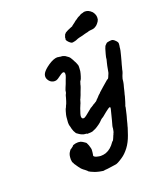

<svg xmlns="http://www.w3.org/2000/svg" viewBox="-162 -779 946 1118"><g transform="rotate(-20 310.5 -220.5)"><path d="M252 -479Q257 -480 259 -479Q261 -478 265.5 -478Q270 -478 270.5 -477.5Q271 -477 275 -476.5Q279 -476 280 -476Q287 -477 303 -470Q311 -465 320 -458Q329 -451 337 -435Q340 -429 342 -425Q349 -414 353 -402Q355 -397 355 -396.5Q355 -396 356 -393.5Q357 -391 356.5 -378Q356 -365 355 -358Q353 -346 347.5 -328.5Q342 -311 339 -308Q334 -303 332 -293Q331 -291 329.5 -285.5Q328 -280 327.5 -276.5Q327 -273 324 -266Q318 -250 315 -243Q314 -239 309 -226Q303 -211 300 -205Q297 -201 297 -197Q295 -189 292 -181Q291 -179 289 -174.5Q287 -170 286 -167Q285 -164 281 -155Q267 -117 268 -108Q268 -98 275 -94Q281 -92 288 -95.5Q295 -99 314 -115Q340 -137 341 -137Q344 -137 349 -141Q352 -144 353 -144Q356 -144 359 -148Q360 -149 360.5 -149Q361 -149 365.5 -151.5Q370 -154 370 -154Q371 -154 376 -158L377 -159Q377 -157 383 -163Q385 -165 387 -167L388 -169Q388 -169 391.5 -172Q395 -175 395 -175.5Q395 -176 397.5 -178Q400 -180 400 -180.5Q400 -181 403.5 -184.5Q407 -188 407 -188.5Q407 -189 412 -193Q420 -199 421 -202Q422 -204 448 -226Q474 -248 480.5 -254Q487 -260 487 -259Q487 -258 489 -259Q493 -262 495 -267L496 -269Q496 -268 498 -274Q499 -277 500.5 -280Q502 -283 502 -283.5Q502 -284 503 -285Q504 -289 506 -294Q507 -296 510 -315Q510 -318 511.5 -323.5Q513 -329 513.5 -334Q514 -339 518 -353Q524 -374 523 -376Q522 -377 528 -400Q538 -438 543 -446Q545 -448 548.5 -452Q552 -456 555 -458.5Q558 -461 558.5 -461Q559 -461 563 -462Q570 -464 583 -465Q588 -465 589 -465Q589 -466 598 -462Q602 -460 607 -455Q615 -448 619 -441Q623 -433 620 -418Q618 -410 618 -403Q618 -396 609 -362Q604 -343 600.5 -330Q597 -317 595 -311Q594 -304 591 -295Q590 -292 588 -284.5Q586 -277 586 -274Q582 -260 580 -257Q579 -256 576 -247Q570 -233 569 -213Q568 -204 561 -180Q560 -176 558 -167Q556 -158 554.5 -153Q553 -148 551.5 -142.5Q550 -137 549 -131Q546 -121 540 -100Q537 -89 535 -85Q531 -78 531 -68Q530 -62 522 -29Q521 -25 518.5 -15.5Q516 -6 514 0Q511 14 508 24Q505 34 504 37.5Q503 41 502 46Q498 60 488 88Q474 128 453 156Q431 185 408 200Q373 224 360 224Q358 224 352.5 225Q347 226 339 227Q330 228 310 231Q305 232 297.5 232Q290 232 290 233Q287 236 260 230Q242 226 232 222Q218 216 211 213Q199 207 199 206Q199 205 196 202Q192 199 184 192Q180 189 177 187Q168 180 163 174Q155 165 153 161Q149 154 144 148Q143 146 141.5 144Q140 142 139.5 141.5Q139 141 137.5 138.5Q136 136 135.5 135Q135 134 135 133Q135 132 133 128.5Q131 125 130 125Q130 124 129 120Q126 108 128 92Q129 80 134 69Q136 66 139 61Q142 56 144.5 53Q147 50 148 50Q149 51 153 47Q156 44 164 39Q166 37 166.5 35.5Q167 34 172 32Q185 27 201 27Q210 28 216 29Q226 33 233 38Q248 47 248 51Q248 52 250 55Q254 61 260 84Q261 87 261.5 92Q262 97 261 103Q260 109 260 113Q260 117 258.5 123Q257 129 257 131Q259 141 289 146Q295 147 299 147Q316 147 331 142Q364 130 388 94L391 90Q391 92 394 89Q398 84 405 67Q406 62 407 61Q409 60 412 50Q414 46 414.5 45Q415 44 416 41Q417 37 418 32Q419 26 420 21Q421 14 420 14Q420 14 420.5 13Q421 12 421 10Q421 8 422 5Q428 -16 430 -24Q444 -77 447 -91Q449 -102 445 -102Q438 -102 416 -84Q406 -76 400 -71Q398 -69 394 -66Q385 -58 382 -58Q380 -57 373.5 -51.5Q367 -46 365 -43Q363 -40 350 -30Q332 -17 322 -12Q309 -6 301 -3Q292 -1 278 -1Q267 0 267 -2Q267 -4 257 -4Q248 -4 237 -9Q228 -13 221 -18Q205 -28 206 -31Q206 -32 203 -36Q200 -40 199 -43Q198 -46 197.5 -46.5Q197 -47 197 -48.5Q197 -50 195.5 -52.5Q194 -55 192.5 -61.5Q191 -68 190 -73Q187 -81 186 -89Q185 -102 186 -108Q187 -111 187 -119Q188 -137 190 -145Q191 -148 191 -149V-150Q191 -150 193 -156.5Q195 -163 195 -164.5Q195 -166 197.5 -172.5Q200 -179 200 -180Q200 -181 201 -181V-182Q201 -182 201.5 -183Q202 -184 203 -185.5Q204 -187 205 -189Q206 -191 206.5 -193Q207 -195 207.5 -196Q208 -197 208 -197Q208 -197 209.5 -200Q211 -203 213 -207Q216 -213 218 -221Q220 -230 224 -241Q226 -248 226 -249Q226 -250 228 -256Q230 -261 233 -266Q236 -276 235 -277Q234 -278 242 -298Q247 -308 250 -317Q256 -334 258 -339Q264 -353 267 -364Q269 -375 267 -380Q265 -384 262 -385Q255 -388 235 -373Q216 -358 205 -355Q197 -353 187 -355Q168 -359 157 -379Q149 -394 154.5 -410Q160 -426 185 -446Q218 -472 244 -478Q250 -479 252 -479ZM499 -675Q509 -675 519 -671Q530 -666 541 -655Q548 -646 551 -638Q555 -629 555 -619Q555 -611 554 -606Q550 -594 541 -584Q534 -575 525 -570Q516 -564 508 -563Q503 -563 499.5 -562Q496 -561 489 -561Q480 -560 474 -557Q468 -556 462 -554.5Q456 -553 452 -552Q441 -548 416 -543Q407 -541 394 -535Q386 -532 377 -531Q373 -530 373 -530H366Q358 -533 349.5 -541.5Q341 -550 338 -557Q337 -561 338 -561Q339 -561 339 -566.5Q339 -572 339 -572Q339 -572 340 -575Q341 -578 341.5 -579Q342 -580 343 -582.5Q344 -585 344 -586Q343 -587 351 -595Q353 -598 353 -597.5Q353 -597 356.5 -599.5Q360 -602 364.5 -604Q369 -606 370.5 -607Q372 -608 372.5 -608Q373 -608 375 -609Q377 -610 378 -610Q379 -610 382 -612Q389 -615 394 -617Q401 -619 401 -620Q401 -620 401 -621L405 -624L407 -625Q408 -626 410 -628Q412 -630 413 -630Q419 -634 420 -635Q420 -636 422 -637Q424 -638 424 -638.5Q424 -639 426 -640L427 -641L429 -643Q432 -644 433 -645Q434 -646 438 -648.5Q442 -651 442 -651Q442 -651 443 -652Q444 -653 445.5 -654Q447 -655 449.5 -656.5Q452 -658 455 -659.5Q458 -661 461 -662Q468 -666 469 -667Q471 -669 485 -672Q491 -674 492 -674.5Q493 -675 499 -675Z"/></g></svg>

Font: TT2020 Style E
Style: Italic
Weight: 400
Italic angle: -15°
Version: Version 0.2.000